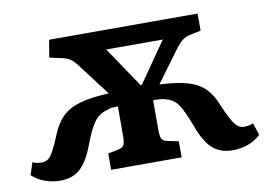

<svg xmlns="http://www.w3.org/2000/svg" viewBox="-62 -607 991 708"><g transform="rotate(-10 434.0 -252.5)"><path d="M111 7Q82 7 54 -3Q26 -13 6 -32L21 -78Q34 -71 56 -71Q69 -71 79 -78Q89 -85 100 -105.5Q111 -126 127 -165Q143 -204 167.5 -228Q192 -252 233.5 -264Q275 -276 342 -279L254 -395Q238 -417 225 -425.5Q212 -434 190 -438L149 -447L160 -512H716V-448L677 -440Q660 -437 646 -426.5Q632 -416 612 -388L532 -279Q598 -276 638 -264Q678 -252 701.5 -228Q725 -204 740 -165Q764 -109 778.5 -90Q793 -71 811 -71Q833 -71 847 -78L862 -32Q841 -12 813 -2.5Q785 7 757 7Q710 7 680.5 -20Q651 -47 630 -107Q610 -160 593.5 -186.5Q577 -213 548 -220Q539 -224 525 -225Q511 -226 499 -226V-112Q499 -90 504 -81Q509 -72 524 -69L566 -60V0H302V-61L341 -69Q357 -72 362 -81.5Q367 -91 367 -118V-226Q355 -226 345 -225Q335 -224 327 -220Q294 -212 275 -184Q256 -156 238 -107Q216 -47 187 -20Q158 7 111 7ZM463 -289H468L573 -440H361Z"/></g></svg>

Font: Literata SemiBold
Style: Regular
Weight: 600
Designer: Latin by Veronika Burian and Jose Scaglione. Greek by Irene Vlachou. Cyrillic by Vera Evstafieva.
Foundry: TypeTogether
Version: Version 3.103; ttfautohint (v1.8.4.7-5d5b);gftools[0.9.29]